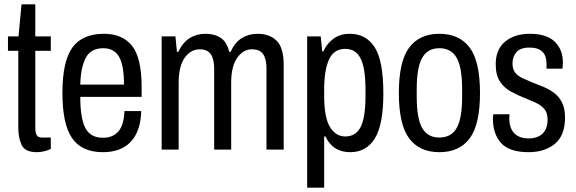

<svg xmlns="http://www.w3.org/2000/svg" viewBox="-20 -695 2675 892"><path d="M151 12Q97 12 81 -20.5Q65 -53 65 -102V-459H17V-526H66L80 -675H144V-526H216V-459H144V-102Q144 -78 150.5 -67Q157 -56 175 -56H216V-3Q183 12 151 12Z M458 12Q360 12 315 -53Q270 -118 270 -263Q270 -411 316.5 -474.5Q363 -538 463 -538Q549 -538 593.5 -482Q638 -426 638 -290V-245H353Q353 -146 376.5 -100.5Q400 -55 458 -55Q505 -55 530.5 -85Q556 -115 558 -179H636Q634 -87 588.5 -37.5Q543 12 458 12ZM353 -302H556Q556 -392 533 -431.5Q510 -471 460 -471Q402 -471 378.5 -426.5Q355 -382 353 -302Z M731 0V-526H795L802 -454H808Q830 -499 862 -518.5Q894 -538 935 -538Q977 -538 1005.5 -519Q1034 -500 1045 -454H1051Q1072 -499 1104 -518.5Q1136 -538 1177 -538Q1233 -538 1265.5 -505.5Q1298 -473 1298 -393V0H1218V-376Q1218 -421 1202.5 -443.5Q1187 -466 1150 -466Q1110 -466 1082 -426.5Q1054 -387 1054 -310V0H975V-376Q975 -421 959 -443.5Q943 -466 908 -466Q866 -466 838 -426.5Q810 -387 810 -310V0Z M1407 177V-526H1470L1477 -456H1482Q1498 -492 1529 -515Q1560 -538 1605 -538Q1681 -538 1721 -475Q1761 -412 1761 -261Q1761 -116 1721.5 -52Q1682 12 1607 12Q1526 12 1492 -61H1486V177ZM1584 -61Q1633 -61 1655.5 -105Q1678 -149 1678 -249V-279Q1678 -378 1655.5 -423Q1633 -468 1584 -468Q1531 -468 1508.5 -418.5Q1486 -369 1486 -278V-250Q1486 -149 1513 -105Q1540 -61 1584 -61Z M2021 12Q1929 12 1881 -52Q1833 -116 1833 -263Q1833 -410 1881 -474Q1929 -538 2021 -538Q2114 -538 2162 -474Q2210 -410 2210 -263Q2210 -116 2162 -52Q2114 12 2021 12ZM2021 -56Q2076 -56 2101.5 -100Q2127 -144 2127 -246V-280Q2127 -382 2101.5 -426.5Q2076 -471 2021 -471Q1967 -471 1941.5 -426.5Q1916 -382 1916 -280V-246Q1916 -144 1941.5 -100Q1967 -56 2021 -56Z M2436 12Q2346 12 2308 -30.5Q2270 -73 2270 -143Q2270 -148 2270.5 -153.5Q2271 -159 2272 -164H2347Q2347 -158 2346.5 -153.5Q2346 -149 2346 -144Q2347 -98 2370 -75Q2393 -52 2436 -52Q2478 -52 2501 -74.5Q2524 -97 2524 -140Q2524 -171 2508.5 -189Q2493 -207 2468.5 -218Q2444 -229 2417 -240Q2384 -253 2353 -270Q2322 -287 2302.5 -316.5Q2283 -346 2283 -397Q2283 -465 2326.5 -501.5Q2370 -538 2442 -538Q2519 -538 2557 -501.5Q2595 -465 2595 -405Q2595 -398 2594.5 -390Q2594 -382 2593 -376H2519V-399Q2519 -474 2440 -474Q2398 -474 2379.5 -453Q2361 -432 2361 -400Q2361 -373 2374 -357Q2387 -341 2409 -331Q2431 -321 2456 -311Q2482 -301 2508 -290Q2534 -279 2556 -262Q2578 -245 2591.5 -218Q2605 -191 2605 -149Q2605 -65 2557.5 -26.5Q2510 12 2436 12Z"/></svg>

Font: Archivo Condensed
Style: Regular
Weight: 400
Width: 3
Designer: Hector Gatti
Foundry: Omnibus-Type
Version: Version 2.001; ttfautohint (v1.8.3)